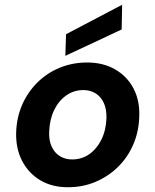

<svg xmlns="http://www.w3.org/2000/svg" viewBox="-20 -776 654 808"><path d="M266 12Q198 12 148.5 -18Q99 -48 72.5 -100Q46 -152 48 -219Q50 -282 73.5 -335.5Q97 -389 137.5 -429Q178 -469 231.5 -491Q285 -513 347 -513Q414 -513 464.5 -484Q515 -455 542 -403.5Q569 -352 566 -284Q564 -221 540.5 -167Q517 -113 476 -73Q435 -33 381.5 -10.5Q328 12 266 12ZM283 -105Q324 -105 355.5 -127Q387 -149 406.5 -188Q426 -227 428 -278Q429 -316 417 -342.5Q405 -369 382.5 -383Q360 -397 331 -397Q291 -397 259 -374.5Q227 -352 208 -313Q189 -274 187 -223Q185 -186 197.5 -159Q210 -132 232.5 -118.5Q255 -105 283 -105ZM255 -541 258 -632 494 -756 492 -652Z"/></svg>

Font: DM Sans 17pt
Style: Bold Italic
Weight: 700
Italic angle: -10°
Version: Version 4.004;gftools[0.9.30]